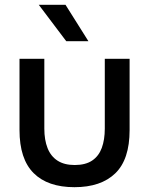

<svg xmlns="http://www.w3.org/2000/svg" viewBox="-20 -771 619 797"><path d="M289 6Q178 6 119.5 -52.5Q61 -111 61 -231V-527H164V-237Q164 -190 177.5 -156Q191 -122 219 -104Q247 -86 290 -86Q335 -86 362.5 -104.5Q390 -123 402.5 -157Q415 -191 415 -237V-527H518V-231Q518 -109 458.5 -51.5Q399 6 289 6ZM255 -600 141 -751H252L347 -600Z"/></svg>

Font: Onest Medium
Style: Regular
Weight: 500
Designer: Dmitri Voloshin, Andrey Kudryavtsev
Foundry: Dmitri Voloshin, Andrey Kudryavtsev
Version: Version 1.000;gftools[0.9.33]